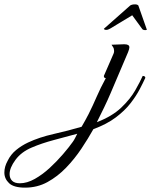

<svg xmlns="http://www.w3.org/2000/svg" viewBox="-417 -541 693 880"><path d="M-302 319Q-354 319 -375.5 298.5Q-397 278 -397 250Q-397 223 -382 196Q-368 167 -343 146.5Q-318 126 -288 112Q-237 88 -170.5 73Q-104 58 -43 40Q-35 26 -26.5 11Q-18 -4 -11 -18Q9 -58 26 -97.5Q43 -137 68 -183Q59 -183 59 -193L103 -294Q104 -296 105 -299.5Q106 -303 106 -307Q106 -318 101 -325.5Q96 -333 94 -336L149 -338H154Q176 -338 176 -324Q176 -317 170 -302L90 -114Q76 -81 60 -48Q44 -15 27 19Q97 -8 138.5 -47.5Q180 -87 202.5 -126.5Q225 -166 237 -193Q249 -193 249 -184Q239 -162 223 -131.5Q207 -101 181 -67.5Q155 -34 114 -3Q73 28 11 51Q-13 94 -44 140.5Q-75 187 -114 227.5Q-153 268 -199.5 293.5Q-246 319 -302 319ZM-326 299Q-293 299 -257.5 279Q-222 259 -189 228.5Q-156 198 -128.5 166Q-101 134 -84 110Q-78 102 -73 92Q-68 82 -63 72Q-111 85 -169 100.5Q-227 116 -271 135Q-319 155 -346 191.5Q-373 228 -373 257Q-373 276 -361.5 287.5Q-350 299 -326 299ZM250 -403Q238 -403 235 -408L189 -471L88 -410Q84 -408 79.5 -406Q75 -404 70 -404Q61 -404 59 -409L180 -516Q188 -521 202 -521Q212 -521 217 -516L255 -408Q255 -407 255.5 -406.5Q256 -406 256 -406Q256 -403 250 -403Z"/></svg>

Font: Great Vibes
Style: Regular
Weight: 400
Designer: Robert E. Leuschke, Viktoriya Grabowska, Viviana Monsalve, Eben Sorkin
Foundry: Robert E. Leuschke
Version: Version 1.103; ttfautohint (v1.8.4.7-5d5b)